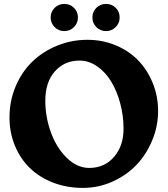

<svg xmlns="http://www.w3.org/2000/svg" viewBox="-20 -922 843 966"><path d="M234.9 -834Q234.9 -862.8 254.9 -882.6Q274.9 -902.3 303.7 -902.3Q332.5 -902.3 352.3 -882.6Q372.1 -862.8 372.1 -834Q372.1 -805.7 352.1 -785.6Q332 -765.6 303.7 -765.6Q274.9 -765.6 254.9 -785.6Q234.9 -805.7 234.9 -834ZM444.8 -834Q444.8 -862.8 464.8 -882.6Q484.9 -902.3 513.7 -902.3Q542.5 -902.3 562.3 -882.6Q582 -862.8 582 -834Q582 -805.7 562 -785.6Q542 -765.6 513.7 -765.6Q484.9 -765.6 464.8 -785.6Q444.8 -805.7 444.8 -834ZM27.8 -331.1Q27.8 -414.6 58.8 -487.8Q89.8 -561 142.8 -612.1Q195.8 -663.1 267.8 -692.4Q339.8 -721.7 419.9 -721.7Q497.6 -721.7 564.5 -693.1Q631.3 -664.6 677.2 -616.2Q723.1 -567.9 749.3 -502.2Q775.4 -436.5 775.4 -363.8Q775.4 -286.6 745.6 -215.1Q715.8 -143.6 665.5 -91.3Q615.2 -39.1 544.9 -7.8Q474.6 23.4 397 23.4Q315.9 23.4 247.1 -3.2Q178.2 -29.8 130.1 -76.7Q82 -123.5 54.9 -189.2Q27.8 -254.9 27.8 -331.1ZM428.7 -77.1Q505.9 -77.1 553.7 -132.6Q601.6 -188 601.6 -274.4Q601.6 -339.4 585 -401.6Q568.4 -463.9 539.6 -511.5Q510.7 -559.1 469 -588.1Q427.2 -617.2 379.9 -617.2Q304.7 -617.2 256.3 -563.2Q208 -509.3 208 -415Q208 -332.5 236.6 -254.9Q265.1 -177.2 316.7 -127.2Q368.2 -77.1 428.7 -77.1Z"/></svg>

Font: Cooper*
Style: Bold
Weight: 700
Designer: Owen Earl
Foundry: indestructible type*
Version: Version 0.001